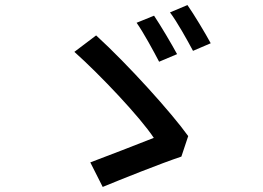

<svg xmlns="http://www.w3.org/2000/svg" viewBox="-20 -771 1040 759"><path d="M589 -709 520 -681C547 -643 587 -569 609 -527L680 -557C659 -596 614 -672 589 -709ZM721 -751 652 -722C680 -685 720 -613 743 -570L813 -600C792 -639 747 -714 721 -751ZM697 -152 724 -233C659 -324 487 -515 360 -631L274 -566C375 -476 534 -308 588 -226C532 -204 399 -152 337 -129L386 -32C456 -61 616 -125 697 -152Z"/></svg>

Font: GenYoGothic2 TW M
Style: Regular
Weight: 500
Version: Version 2.100;PS 2.1;hotconv 16.6.51;makeotf.lib2.5.65220 DE